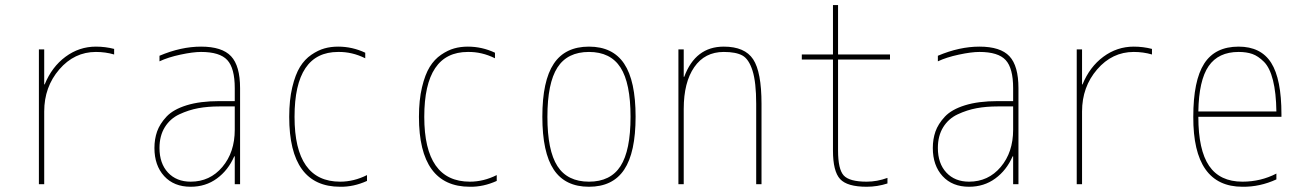

<svg xmlns="http://www.w3.org/2000/svg" viewBox="-20 -710 5040 740"><path d="M349.6 -530.3Q385.7 -530.3 419.9 -521.5V-500Q386.7 -509.8 349.6 -509.8Q266.6 -509.8 208.5 -442.4Q150.4 -375 150.4 -280.3V0H129.9V-519.5H150.4V-384.8H152.3Q179.7 -452.1 232.4 -491.2Q285.2 -530.3 349.6 -530.3Z M884.8 -107.4H882.8Q859.4 -53.7 815.9 -22Q772.5 9.8 714.8 9.8Q650.4 9.8 612.8 -31.2Q575.2 -72.3 575.2 -139.6Q575.2 -173.8 585.4 -203.1Q595.7 -232.4 621.6 -260.3Q647.5 -288.1 699.2 -304.2Q751 -320.3 825.2 -320.3H884.8V-370.1Q884.8 -447.3 856 -478.5Q827.1 -509.8 754.9 -509.8Q723.6 -509.8 675.8 -499.5Q627.9 -489.3 594.7 -473.6V-495.1Q677.7 -530.3 754.9 -530.3Q835.9 -530.3 870.6 -493.2Q905.3 -456.1 905.3 -370.1V0H884.8ZM884.8 -299.8H825.2Q781.2 -299.8 744.1 -293Q707 -286.1 671.4 -269.5Q635.7 -252.9 615.2 -219.7Q594.7 -186.5 594.7 -139.6Q594.7 -80.1 627.4 -44.9Q660.2 -9.8 714.8 -9.8Q789.1 -9.8 836.9 -66.4Q884.8 -123 884.8 -210Z M1291 -9.8Q1343.8 -9.8 1394.5 -35.2V-12.7Q1342.8 10.7 1291 9.8Q1094.7 9.8 1094.7 -259.8Q1094.7 -324.2 1106.4 -373.5Q1118.2 -422.9 1136.2 -452.1Q1154.3 -481.4 1180.2 -499Q1206.1 -516.6 1230.5 -523.4Q1254.9 -530.3 1283.2 -530.3Q1337.9 -530.3 1387.7 -506.8V-485.4Q1336.9 -510.7 1283.2 -509.8Q1115.2 -509.8 1115.2 -259.8Q1115.2 -9.8 1291 -9.8Z M1791 -9.8Q1843.8 -9.8 1894.5 -35.2V-12.7Q1842.8 10.7 1791 9.8Q1594.7 9.8 1594.7 -259.8Q1594.7 -324.2 1606.4 -373.5Q1618.2 -422.9 1636.2 -452.1Q1654.3 -481.4 1680.2 -499Q1706.1 -516.6 1730.5 -523.4Q1754.9 -530.3 1783.2 -530.3Q1837.9 -530.3 1887.7 -506.8V-485.4Q1836.9 -510.7 1783.2 -509.8Q1615.2 -509.8 1615.2 -259.8Q1615.2 -9.8 1791 -9.8Z M2128.4 -69.8Q2167 -9.8 2250 -9.8Q2333 -9.8 2371.6 -69.8Q2410.2 -129.9 2410.2 -259.8Q2410.2 -389.6 2371.6 -449.7Q2333 -509.8 2250 -509.8Q2167 -509.8 2128.4 -449.7Q2089.8 -389.6 2089.8 -259.8Q2089.8 -129.9 2128.4 -69.8ZM2385.7 -56.2Q2341.8 9.8 2250 9.8Q2158.2 9.8 2114.3 -56.2Q2070.3 -122.1 2070.3 -260.3Q2070.3 -398.4 2114.3 -464.4Q2158.2 -530.3 2250 -530.3Q2341.8 -530.3 2385.7 -464.4Q2429.7 -398.4 2429.7 -260.3Q2429.7 -122.1 2385.7 -56.2Z M2615.2 -414.1H2617.2Q2660.2 -530.3 2769.5 -530.3Q2850.6 -530.3 2882.8 -481.4Q2915 -432.6 2915 -309.6V0H2894.5V-309.6Q2894.5 -392.6 2880.4 -437.5Q2866.2 -482.4 2841.3 -496.1Q2816.4 -509.8 2769.5 -509.8Q2696.3 -509.8 2655.8 -451.2Q2615.2 -392.6 2615.2 -290V0H2594.7V-519.5H2615.2Z M3410.2 -480.5H3210V-129.9Q3210 -57.6 3231.9 -33.7Q3253.9 -9.8 3320.3 -9.8Q3360.4 -9.8 3400.4 -24.4V-2.9Q3361.3 9.8 3320.3 9.8Q3245.1 9.8 3217.8 -20Q3190.4 -49.8 3190.4 -129.9V-480.5H3070.3V-500H3190.4V-690.4H3210V-500H3410.2Z M3884.8 -107.4H3882.8Q3859.4 -53.7 3815.9 -22Q3772.5 9.8 3714.8 9.8Q3650.4 9.8 3612.8 -31.2Q3575.2 -72.3 3575.2 -139.6Q3575.2 -173.8 3585.4 -203.1Q3595.7 -232.4 3621.6 -260.3Q3647.5 -288.1 3699.2 -304.2Q3751 -320.3 3825.2 -320.3H3884.8V-370.1Q3884.8 -447.3 3856 -478.5Q3827.1 -509.8 3754.9 -509.8Q3723.6 -509.8 3675.8 -499.5Q3627.9 -489.3 3594.7 -473.6V-495.1Q3677.7 -530.3 3754.9 -530.3Q3835.9 -530.3 3870.6 -493.2Q3905.3 -456.1 3905.3 -370.1V0H3884.8ZM3884.8 -299.8H3825.2Q3781.2 -299.8 3744.1 -293Q3707 -286.1 3671.4 -269.5Q3635.7 -252.9 3615.2 -219.7Q3594.7 -186.5 3594.7 -139.6Q3594.7 -80.1 3627.4 -44.9Q3660.2 -9.8 3714.8 -9.8Q3789.1 -9.8 3836.9 -66.4Q3884.8 -123 3884.8 -210Z M4349.6 -530.3Q4385.7 -530.3 4419.9 -521.5V-500Q4386.7 -509.8 4349.6 -509.8Q4266.6 -509.8 4208.5 -442.4Q4150.4 -375 4150.4 -280.3V0H4129.9V-519.5H4150.4V-384.8H4152.3Q4179.7 -452.1 4232.4 -491.2Q4285.2 -530.3 4349.6 -530.3Z M4753.9 -530.3Q4839.8 -530.3 4879.4 -467.8Q4918.9 -405.3 4918.9 -269.5V-259.8H4598.6Q4598.6 -131.8 4640.1 -70.8Q4681.6 -9.8 4768.6 -9.8Q4838.9 -9.8 4899.4 -41V-18.6Q4835.9 10.7 4768.6 9.8Q4578.1 9.8 4579.1 -259.8Q4579.1 -399.4 4621.1 -464.8Q4663.1 -530.3 4753.9 -530.3ZM4598.6 -280.3H4899.4Q4898.4 -352.5 4886.2 -400.9Q4874 -449.2 4851.6 -471.7Q4829.1 -494.1 4806.6 -502Q4784.2 -509.8 4753.9 -509.8Q4675.8 -509.8 4638.2 -455.1Q4600.6 -400.4 4598.6 -280.3Z"/></svg>

Font: Mgen+ 1m thin
Style: Regular
Weight: 100
Designer: [Source Han Sans]
Ryoko NISHIZUKA  (kana & ideographs); Paul D. Hunt (Latin, Greek & Cyrillic); Wenlong ZHANG  (bopomofo
Version: Version 1.059.20150602